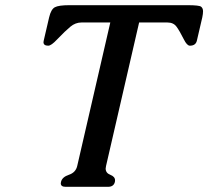

<svg xmlns="http://www.w3.org/2000/svg" viewBox="-20 -718 811 748"><path d="M747.1 -560.1Q742.7 -540 719.7 -540Q708.5 -540 696.3 -564.5Q679.7 -597.7 667.7 -614Q655.8 -630.4 632.3 -630.4H522L393.1 -71.3Q392.1 -65.9 391.6 -61.5Q391.6 -43.9 409.9 -36.9Q428.2 -29.8 428.2 -15.6Q428.2 -12.7 427.7 -9.8Q423.3 9.8 400.9 9.8H235.4Q216.8 9.8 216.8 -3.9Q216.8 -6.8 217.8 -9.8Q222.2 -28.3 248.5 -37.1Q274.9 -45.9 280.8 -71.3L409.7 -630.4H297.4Q273.9 -630.4 254.2 -614Q234.4 -597.7 202.6 -564.5Q179.7 -540 168 -540Q149.4 -540 149.4 -553.7Q149.4 -556.6 150.4 -560.1L171.4 -650.4Q178.7 -681.6 193.6 -689.7Q208.5 -697.8 250 -697.8H710.9Q755.9 -697.8 763.4 -691.9Q771 -686 771 -673.8Q771 -664.6 768.1 -650.4Z"/></svg>

Font: Caudex
Style: Bold
Weight: 700
Italic angle: -13°
Version: Version 1.04